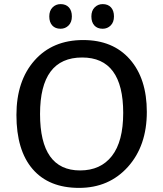

<svg xmlns="http://www.w3.org/2000/svg" viewBox="-20 -905 795 935"><path d="M385 -710Q530 -710 612.5 -616Q695 -522 695 -360Q695 -195 603 -92.5Q511 10 365 10Q218 10 139 -81.5Q60 -173 60 -345Q60 -511 148 -610.5Q236 -710 385 -710ZM380 -625Q175 -625 175 -350Q175 -75 370 -75Q470 -75 525 -145.5Q580 -216 580 -355Q580 -625 380 -625ZM275 -885Q301 -885 315.5 -869Q330 -853 330 -825Q330 -797 314 -781Q298 -765 275 -765Q249 -765 234.5 -781Q220 -797 220 -825Q220 -853 236 -869Q252 -885 275 -885ZM480 -885Q506 -885 520.5 -869Q535 -853 535 -825Q535 -797 519 -781Q503 -765 480 -765Q454 -765 439.5 -781Q425 -797 425 -825Q425 -853 441 -869Q457 -885 480 -885Z"/></svg>

Font: Bitter
Style: Regular
Weight: 400
Designer: Sol Matas
Foundry: Sol Matas
Version: Version 1.300;PS 001.300;hotconv 1.0.70;makeotf.lib2.5.58329